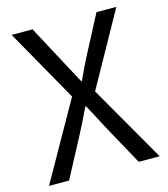

<svg xmlns="http://www.w3.org/2000/svg" viewBox="-110 -819 792 905"><g transform="rotate(-15 286.5 -366.5)"><path d="M17 0H115L220 -198C239 -235 258 -272 279 -317H283C307 -272 327 -235 346 -198L455 0H557L342 -374L542 -733H445L347 -546C329 -512 315 -481 295 -438H291C267 -481 252 -512 233 -546L133 -733H31L231 -379Z"/></g></svg>

Font: Source Han Sans JP
Style: Regular
Weight: 400
Designer: Ryoko NISHIZUKA 西塚涼子 (kana, bopomofo & ideographs); Paul D. Hunt (Latin, Greek & Cyrillic); Sandoll Communications 산돌커뮤니
Foundry: Adobe
Version: Version 2.004;hotconv 1.0.118;makeotfexe 2.5.65603